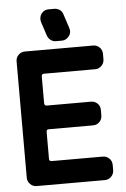

<svg xmlns="http://www.w3.org/2000/svg" viewBox="-59 -918 632 961"><g transform="rotate(-5 257.0 -438.0)"><path d="M317 -775Q325 -752 312 -734Q297 -714 275 -714H246Q230 -714 218.5 -723Q207 -732 202 -746L179 -816Q173 -838 185 -857Q199 -876 222 -876H251Q266 -876 278 -867.5Q290 -859 294 -845ZM474 -46Q474 -27 460.5 -13.5Q447 0 429 0H86Q67 0 53.5 -13.5Q40 -27 40 -46V-630Q40 -650 53.5 -663Q67 -676 86 -676H429Q447 -676 460.5 -663Q474 -650 474 -630V-603Q474 -584 460.5 -570.5Q447 -557 429 -557H171Q159 -557 159 -544V-411Q159 -397 171 -397H393Q413 -397 426 -384Q439 -371 439 -352V-324Q439 -305 426 -291.5Q413 -278 393 -278H171Q159 -278 159 -266V-131Q159 -118 171 -118H429Q447 -118 460.5 -105Q474 -92 474 -72Z"/></g></svg>

Font: Monomaniac One
Style: Regular
Weight: 400
Version: Version 1.000; ttfautohint (v1.8.3)